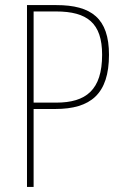

<svg xmlns="http://www.w3.org/2000/svg" viewBox="-20 -734 488 754"><path d="M201 -714H86V0H112V-306H197C336 -306 408 -365 408 -519C408 -662 339 -714 201 -714ZM200 -689C323 -689 381 -643 381 -519C381 -381 318 -331 201 -331H112V-689Z"/></svg>

Font: Noto Sans Armenian Condensed Thin
Style: Regular
Weight: 100
Width: 3
Designer: Monotype Design Team
Foundry: Monotype Imaging Inc.
Version: Version 2.008